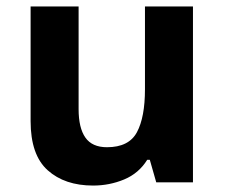

<svg xmlns="http://www.w3.org/2000/svg" viewBox="-20 -566 697 596"><path d="M579 -546V0H465L445 -70H437Q411 -28 365.5 -9Q320 10 269 10Q181 10 128 -37.5Q75 -85 75 -190V-546H224V-227Q224 -169 245 -139Q266 -109 312 -109Q380 -109 405 -155.5Q430 -202 430 -289V-546Z"/></svg>

Font: Noto Sans Adlam
Style: Regular
Weight: 400
Designer: Mark Jamra, Neil Patel
Foundry: JamraPatel LLC
Version: Version 3.001